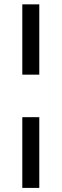

<svg xmlns="http://www.w3.org/2000/svg" viewBox="-20 -748 290 904"><path d="M85 -196.3H165V136.7H85ZM165 -727.5V-396.5H85V-727.5Z"/></svg>

Font: Inter 24pt
Style: Regular
Weight: 400
Designer: Rasmus Andersson
Foundry: rsms
Version: Version 4.001;git-66647c0bb